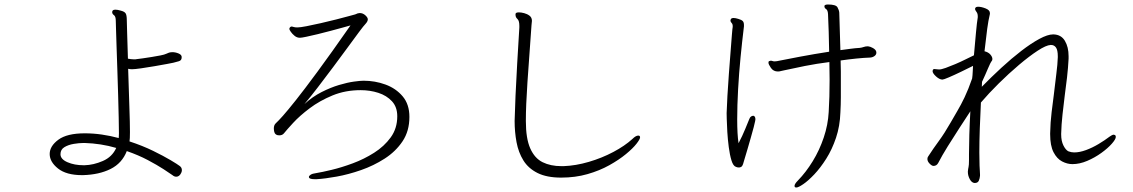

<svg xmlns="http://www.w3.org/2000/svg" viewBox="-20 -771 5040 854"><path d="M345 8H349Q421 6 472 -19.5Q523 -45 544 -99Q596 -81 637.5 -59Q679 -37 707.5 -18.5Q736 0 747 8Q755 15 764 15Q778 15 786 -2Q789 -8 789 -14Q789 -26 779 -33Q770 -40 739 -58.5Q708 -77 661 -100Q614 -123 556 -142Q557 -147 557.5 -157.5Q558 -168 558 -183Q558 -223 555.5 -294Q553 -365 550 -465Q554 -464 558.5 -463.5Q563 -463 567 -463Q579 -463 607 -467Q635 -471 667 -476.5Q699 -482 723 -486.5Q747 -491 751 -492Q762 -495 775 -498.5Q788 -502 788 -515V-519Q787 -528 773.5 -533.5Q760 -539 746 -539Q741 -539 736 -538Q731 -537 720 -532Q712 -528 694 -524.5Q676 -521 654.5 -517.5Q633 -514 615 -511.5Q597 -509 588 -508Q585 -507 582 -507Q579 -507 576 -507Q569 -507 562 -508Q555 -509 549 -510Q547 -576 545.5 -625Q544 -674 544 -681Q544 -704 538.5 -712Q533 -720 516 -724Q503 -728 493 -728Q479 -728 479 -717Q479 -709 487 -703.5Q495 -698 495 -678Q495 -674 496 -642.5Q497 -611 498.5 -563Q500 -515 502 -458.5Q504 -402 505.5 -347Q507 -292 508 -247.5Q509 -203 509 -178Q509 -170 508.5 -164.5Q508 -159 508 -157Q471 -167 433 -172.5Q395 -178 357 -178Q278 -178 239.5 -149.5Q201 -121 201 -86Q201 -51 238 -21.5Q275 8 345 8ZM356 -36H352Q311 -36 280 -49.5Q249 -63 249 -85Q249 -106 266.5 -116.5Q284 -127 308 -131Q332 -135 351 -135H357Q392 -134 427.5 -128.5Q463 -123 497 -113Q479 -73 437.5 -55Q396 -37 356 -36Z M1379 26H1389Q1425 24 1477.5 14.5Q1530 5 1586 -14.5Q1642 -34 1691 -65.5Q1740 -97 1770.5 -142.5Q1801 -188 1801 -251Q1801 -307 1771 -342.5Q1741 -378 1694.5 -395Q1648 -412 1597 -412Q1583 -412 1554 -408Q1525 -404 1488 -393Q1451 -382 1410.5 -361.5Q1370 -341 1334 -308Q1361 -340 1394 -383Q1427 -426 1461 -471.5Q1495 -517 1525 -558Q1555 -599 1576.5 -628Q1598 -657 1606 -665Q1616 -676 1616 -685Q1616 -693 1605 -703Q1594 -713 1580 -713Q1572 -713 1560 -707Q1556 -706 1532.5 -699.5Q1509 -693 1475.5 -684.5Q1442 -676 1407 -668Q1372 -660 1343.5 -654.5Q1315 -649 1303 -649Q1292 -649 1286 -651Q1280 -653 1276 -653Q1274 -653 1270.5 -650Q1267 -647 1267 -642Q1267 -639 1273.5 -629.5Q1280 -620 1290.5 -611.5Q1301 -603 1314 -603Q1321 -603 1342.5 -607.5Q1364 -612 1393 -619Q1422 -626 1451.5 -634Q1481 -642 1505 -648.5Q1529 -655 1539 -658Q1451 -532 1392 -452Q1333 -372 1296 -325.5Q1259 -279 1238.5 -256Q1218 -233 1206 -222Q1198 -214 1198 -200Q1198 -196 1198.5 -192Q1199 -188 1200 -184Q1204 -169 1222 -169Q1236 -169 1243 -178Q1255 -193 1284 -224.5Q1313 -256 1357.5 -289.5Q1402 -323 1459 -346.5Q1516 -370 1584 -370Q1626 -370 1663 -358Q1700 -346 1723.5 -320.5Q1747 -295 1747 -254Q1747 -200 1718 -160Q1689 -120 1644 -91.5Q1599 -63 1549 -44.5Q1499 -26 1455 -15.5Q1411 -5 1386 -1Q1370 1 1362 6Q1354 11 1354 16Q1354 26 1379 26Z M2487 -32H2477Q2429 -32 2393.5 -49.5Q2358 -67 2338.5 -111Q2319 -155 2319 -232V-236Q2319 -300 2326 -404.5Q2333 -509 2344 -658Q2344 -663 2345 -668.5Q2346 -674 2346 -678Q2346 -693 2335.5 -701Q2325 -709 2311.5 -712.5Q2298 -716 2288 -716Q2274 -716 2273 -709V-705Q2273 -694 2281.5 -686.5Q2290 -679 2290 -656V-649Q2285 -568 2280.5 -490Q2276 -412 2273 -345.5Q2270 -279 2269 -233Q2269 -184 2277.5 -138.5Q2286 -93 2308 -57.5Q2330 -22 2371 -1.5Q2412 19 2476 19Q2539 19 2593 3.5Q2647 -12 2690 -36Q2733 -60 2764 -85.5Q2795 -111 2811 -131.5Q2827 -152 2827 -160Q2827 -168 2819 -168Q2808 -168 2793 -153Q2759 -122 2708 -95Q2657 -68 2599 -51Q2541 -34 2487 -32Z M3841 -565H3839Q3830 -565 3821.5 -562Q3813 -559 3804 -558Q3785 -557 3763 -554Q3741 -551 3718 -548L3713 -715Q3712 -726 3705 -738.5Q3698 -751 3663 -751Q3649 -751 3647 -745V-743Q3647 -735 3654.5 -730.5Q3662 -726 3663 -708Q3665 -672 3666 -629.5Q3667 -587 3668 -541Q3603 -531 3539 -519Q3475 -507 3436 -499Q3432 -498 3426 -498Q3420 -498 3416 -499.5Q3412 -501 3408 -501Q3407 -501 3401 -499Q3398 -498 3398 -492Q3398 -485 3409 -469Q3420 -453 3440 -453Q3447 -453 3453.5 -455Q3460 -457 3467 -458Q3507 -467 3560 -477.5Q3613 -488 3669 -495Q3669 -476 3669.5 -456Q3670 -436 3670 -417Q3670 -378 3669 -341.5Q3668 -305 3666 -273Q3663 -216 3644 -159.5Q3625 -103 3595 -54Q3565 -5 3529 32Q3514 47 3514 56Q3514 63 3522 63Q3531 63 3553 48Q3575 33 3602 4.5Q3629 -24 3655 -65Q3681 -106 3698.5 -158Q3716 -210 3718 -271Q3720 -306 3720 -338.5Q3720 -371 3720 -402Q3720 -428 3720 -452.5Q3720 -477 3719 -502Q3754 -507 3788 -510.5Q3822 -514 3851 -515Q3862 -516 3870 -522Q3878 -528 3878 -537Q3878 -541 3877 -543Q3874 -551 3862.5 -557.5Q3851 -564 3841 -565ZM3332 -256H3330Q3326 -256 3321 -253Q3316 -250 3313 -242Q3308 -230 3295 -198Q3282 -166 3265 -134Q3259 -173 3259 -240Q3259 -301 3263 -373.5Q3267 -446 3274 -517Q3281 -588 3288 -645Q3289 -650 3289 -653.5Q3289 -657 3289 -660Q3289 -672 3283.5 -677.5Q3278 -683 3264 -687Q3257 -689 3252.5 -690Q3248 -691 3243 -691Q3232 -691 3230 -684Q3230 -683 3229.5 -682Q3229 -681 3229 -680Q3229 -674 3234 -669Q3239 -664 3239 -655V-651Q3238 -648 3235.5 -617.5Q3233 -587 3229.5 -540.5Q3226 -494 3222 -442.5Q3218 -391 3215.5 -344.5Q3213 -298 3212 -268Q3212 -266 3212.5 -242Q3213 -218 3215 -184.5Q3217 -151 3221.5 -116.5Q3226 -82 3233.5 -57.5Q3241 -33 3253 -29Q3259 -26 3267 -26Q3272 -26 3277 -29Q3282 -32 3285 -41Q3286 -45 3291.5 -63Q3297 -81 3304.5 -106.5Q3312 -132 3319.5 -158.5Q3327 -185 3332.5 -205.5Q3338 -226 3339 -233Q3339 -235 3339.5 -237Q3340 -239 3340 -240Q3340 -253 3332 -256Z M4700 -173V-176Q4701 -217 4706 -262Q4711 -307 4716 -347Q4721 -382 4726 -426Q4731 -470 4733 -510V-521Q4733 -562 4716.5 -589.5Q4700 -617 4666 -618H4664Q4640 -618 4603 -598Q4566 -578 4522.5 -544.5Q4479 -511 4434 -469.5Q4389 -428 4347 -385Q4347 -391 4347.5 -396.5Q4348 -402 4348 -407Q4363 -439 4374 -465.5Q4385 -492 4392 -501Q4394 -503 4394 -509Q4394 -518 4385 -528.5Q4376 -539 4359 -543Q4366 -605 4371 -642.5Q4376 -680 4383 -709V-713Q4383 -726 4364 -733.5Q4345 -741 4331 -741Q4320 -741 4318 -735Q4318 -734 4317.5 -733.5Q4317 -733 4317 -732Q4317 -726 4323 -718.5Q4329 -711 4329 -699V-694Q4325 -670 4321 -625.5Q4317 -581 4312 -525Q4297 -518 4275 -507Q4253 -496 4229.5 -486Q4206 -476 4186.5 -469Q4167 -462 4157 -462Q4150 -462 4145 -463Q4140 -464 4136 -464Q4131 -464 4129.5 -460.5Q4128 -457 4128 -455Q4128 -445 4143.5 -431Q4159 -417 4172 -417Q4177 -417 4200.5 -427Q4224 -437 4254 -451.5Q4284 -466 4308 -478Q4307 -465 4306.5 -450.5Q4306 -436 4304 -422Q4287 -373 4270.5 -338.5Q4254 -304 4238.5 -278Q4223 -252 4209 -227Q4181 -178 4156 -144Q4131 -110 4109 -76Q4105 -71 4105 -64Q4105 -53 4115 -43Q4125 -33 4132 -33Q4146 -33 4153 -46Q4170 -79 4195.5 -120Q4221 -161 4248 -202.5Q4275 -244 4296 -276Q4293 -222 4291.5 -172.5Q4290 -123 4290 -86V-59Q4290 -36 4288 -28Q4286 -20 4285 -8V-6Q4285 10 4293.5 26Q4302 42 4315 43Q4329 43 4333.5 33Q4338 23 4339 11V4Q4339 -7 4338 -15.5Q4337 -24 4337 -34Q4337 -48 4336.5 -62.5Q4336 -77 4336 -93Q4336 -141 4338 -198.5Q4340 -256 4343 -315Q4378 -356 4422.5 -400Q4467 -444 4512.5 -482.5Q4558 -521 4595.5 -545.5Q4633 -570 4653 -571H4655Q4669 -571 4677 -559.5Q4685 -548 4685 -521V-516Q4684 -485 4678.5 -442.5Q4673 -400 4667 -347Q4663 -317 4657.5 -272Q4652 -227 4651 -178V-174Q4651 -123 4666 -94Q4681 -65 4704 -53Q4727 -41 4750 -41Q4782 -41 4816 -55.5Q4850 -70 4879 -91Q4908 -112 4925.5 -132Q4943 -152 4943 -162Q4943 -167 4940 -170Q4936 -172 4934 -172Q4930 -172 4924.5 -169Q4919 -166 4915 -163Q4894 -147 4866.5 -130.5Q4839 -114 4810.5 -103.5Q4782 -93 4758 -93Q4745 -93 4732 -98Q4720 -104 4710 -124Q4700 -144 4700 -173Z"/></svg>

Font: Klee One
Style: Regular
Weight: 400
Designer: Fontworks Inc.
Foundry: Fontworks Inc.
Version: Version 1.100